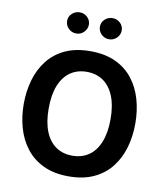

<svg xmlns="http://www.w3.org/2000/svg" viewBox="-98 -1000 936 1087"><g transform="rotate(10 370.0 -457.0)"><path d="M370.2 -714.1Q286 -714.1 225.3 -685.8Q164.7 -657.4 125.7 -607.6Q86.6 -557.7 68 -492.7Q49.3 -427.7 49.3 -354.6Q49.3 -281.7 68.1 -216.6Q87 -151.5 126 -101.6Q165 -51.7 225.7 -23.2Q286.3 5.4 370.2 5.4Q454.2 5.4 514.8 -23.2Q575.5 -51.7 614.5 -101.6Q653.5 -151.5 672.2 -216.6Q690.8 -281.7 690.8 -354.6Q690.8 -427.7 672.2 -492.7Q653.5 -557.7 614.7 -607.6Q575.8 -657.4 515.2 -685.8Q454.5 -714.1 370.2 -714.1ZM370.2 -595.4Q424.8 -595.4 464.7 -568Q504.5 -540.5 526.4 -486.9Q548.4 -433.2 548.4 -354.6Q548.4 -276.4 526.8 -222.6Q505.2 -168.8 465.2 -141.1Q425.1 -113.5 370.2 -113.5Q315.5 -113.5 275.6 -141.1Q235.6 -168.8 214.2 -222.4Q192.8 -276 192.8 -354.6Q192.8 -433.2 214.5 -486.9Q236.3 -540.5 276.1 -568Q316 -595.4 370.2 -595.4ZM209.4 -860.2Q209.4 -835.1 228 -816.8Q246.6 -798.6 272.2 -798.6Q297.9 -798.6 316.2 -816.8Q334.6 -835.1 334.6 -860.2Q334.6 -885.4 316.2 -902.8Q297.9 -920.2 272.2 -920.2Q246.6 -920.2 228 -902.8Q209.4 -885.4 209.4 -860.2ZM398 -860.2Q398 -835.1 416.6 -816.8Q435.2 -798.6 460.7 -798.6Q486.5 -798.6 505 -816.8Q523.5 -835.1 523.5 -860.2Q523.5 -885.4 505 -902.8Q486.5 -920.2 460.7 -920.2Q435.2 -920.2 416.6 -902.8Q398 -885.4 398 -860.2Z"/></g></svg>

Font: Estedad VF
Style: Regular
Weight: 100
Designer: Amin Abedi
Version: Version 7.3